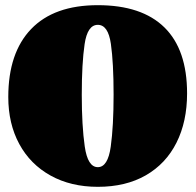

<svg xmlns="http://www.w3.org/2000/svg" viewBox="-20 -700 756 742"><path d="M703 -339Q703 -230 662 -148.5Q621 -67 543.5 -22.5Q466 22 358 22Q254 22 175.5 -21.5Q97 -65 54.5 -143.5Q12 -222 12 -325Q12 -496 100.5 -588Q189 -680 358 -680Q528 -680 615.5 -594Q703 -508 703 -339ZM419 -334Q419 -457 408.5 -530.5Q398 -604 358 -604Q318 -604 307 -529.5Q296 -455 296 -334Q296 -214 307.5 -134Q319 -54 358 -54Q397 -54 408 -133.5Q419 -213 419 -334Z"/></svg>

Font: Sansita Black
Style: Regular
Weight: 900
Designer: Pablo Cosgaya
Foundry: Omnibus-Type
Version: Version 1.006; ttfautohint (v1.5)